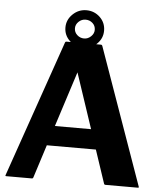

<svg xmlns="http://www.w3.org/2000/svg" viewBox="-58 -916 798 965"><g transform="rotate(5 341.0 -433.0)"><path d="M146 -5Q144.5 0 139.5 0H9.5Q4 0 6 -5L245.5 -695Q247 -700 252 -700H427Q431.5 -700 433.5 -695L678 -5Q679.5 0 674.5 0H509.5Q504.5 0 503 -5L447 -172.5H199.5ZM321 -551 231.5 -272.5H414ZM436 -771Q436 -732 407 -704Q378 -676 339 -676Q299.5 -676 270.2 -703.8Q241 -731.5 241 -771Q241 -809.5 270.2 -837.8Q299.5 -866 339 -866Q379 -866 407.5 -838.8Q436 -811.5 436 -771ZM389 -771Q389 -792 374.2 -805.2Q359.5 -818.5 339 -818.5Q319 -818.5 304 -804.2Q289 -790 289 -771Q289 -751 304 -737.2Q319 -723.5 339 -723.5Q358.5 -723.5 373.8 -738Q389 -752.5 389 -771Z"/></g></svg>

Font: MFEK Sans
Style: Bold
Weight: 700
Designer: Owen Earl
Foundry: indestructible type*
Version: Version 0.001; ttfautohint (v1.8.4.7-5d5b)